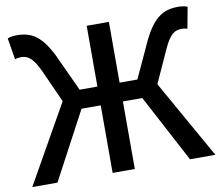

<svg xmlns="http://www.w3.org/2000/svg" viewBox="-81 -848 1089 946"><g transform="rotate(-10 463.5 -375.0)"><path d="M701 -392 775 -555C808 -628 833 -640 866 -640C873 -640 885 -639 894 -635L914 -742C901 -748 883 -750 868 -750C796 -750 745 -723 692 -614L608 -432H519V-736H408V-432H319L235 -614C182 -723 132 -750 60 -750C44 -750 26 -748 14 -742L32 -635C43 -639 54 -640 61 -640C93 -640 119 -628 153 -555L227 -391L6 0H132L312 -338H408V0H519V-338H616L795 0H922Z"/></g></svg>

Font: Noto Sans CJK KR Medium
Style: Regular
Weight: 500
Designer: Ryoko NISHIZUKA (kana & ideographs); Paul D. Hunt (Latin, Greek & Cyrillic); Wenlong ZHANG (bopomofo); Sandoll Communica
Foundry: Adobe Systems Incorporated
Version: Version 1.004;PS 1.004;hotconv 1.0.82;makeotf.lib2.5.63406